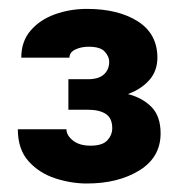

<svg xmlns="http://www.w3.org/2000/svg" viewBox="-20 -737 415 436"><path d="M135.3 -487.8V-557.1H179.7Q204.1 -557.1 216.1 -568.1Q228 -579.1 228 -597.2Q228 -608.4 218 -619.6Q208 -630.9 181.2 -630.9Q164.1 -630.9 150.9 -624.5Q137.7 -618.2 137.7 -606H28.3Q28.3 -643.1 49.6 -667.7Q70.8 -692.4 105 -704.6Q139.2 -716.8 177.2 -716.8Q248.5 -716.8 293 -688.5Q337.4 -660.2 337.4 -606Q337.4 -575.7 318.8 -554.9Q300.3 -534.2 270.5 -523.4Q303.2 -515.1 324 -494.1Q344.7 -473.1 344.7 -434.1Q344.7 -379.9 296.6 -350.1Q248.5 -320.3 177.2 -320.3Q141.6 -320.3 105.5 -332Q69.3 -343.8 44.9 -370.8Q20.5 -397.9 20.5 -443.4H130.9Q130.9 -429.7 145.5 -418Q160.2 -406.2 185.5 -406.2Q212.9 -406.2 223.9 -418.5Q234.9 -430.7 234.9 -445.8Q234.9 -468.8 220.2 -478.3Q205.6 -487.8 179.7 -487.8Z"/></svg>

Font: Vazirmatn RD Black
Style: Regular
Weight: 900
Designer: Saber Rastikerdar
Foundry: Saber Rastikerdar
Version: Version 32.102